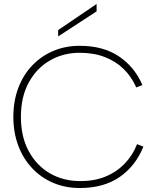

<svg xmlns="http://www.w3.org/2000/svg" viewBox="-20 -937 801 964"><path d="M465 -917V-880L272 -754V-786ZM47 -350Q47 -429 71.5 -494.5Q96 -560 141 -607.5Q186 -655 247 -681Q308 -707 380 -707Q498 -707 577 -654Q656 -601 695 -510L664 -498Q641 -551 601.5 -590Q562 -629 506.5 -650.5Q451 -672 380 -672Q298 -672 231 -633.5Q164 -595 124.5 -523Q85 -451 85 -350Q85 -250 124.5 -177.5Q164 -105 231 -66.5Q298 -28 380 -28Q452 -27 508.5 -50Q565 -73 606 -115.5Q647 -158 668 -213L700 -201Q661 -104 581 -48.5Q501 7 380 7Q308 7 247 -19Q186 -45 141 -93Q96 -141 71.5 -206.5Q47 -272 47 -350Z"/></svg>

Font: Albert Sans ExtraLight
Style: Regular
Weight: 250
Designer: Andreas Rasmussen
Foundry: a.Foundry
Version: Version 1.025